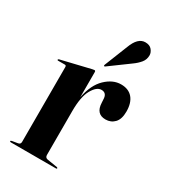

<svg xmlns="http://www.w3.org/2000/svg" viewBox="-165 -737 720 818"><g transform="rotate(30 195.0 -328.0)"><path d="M182 -438.5V-314.5Q195 -381 230.5 -415Q266 -449 306 -449Q343 -449 363 -425.8Q383 -402.5 383 -359.5Q383 -322.5 365.8 -304.2Q348.5 -286 322 -286Q275 -286 273 -339.5L272 -355.5Q271.5 -387 245 -387Q221.5 -387 201.8 -352Q182 -317 182 -246.5V-30.5Q182 -17.5 194.5 -15L244 -7Q248.5 -6 248.5 -3Q248.5 0 244 0H22Q17 0 17 -3.5Q17 -6.5 23.5 -7.5L50.5 -12Q62.5 -14 62.5 -25.5V-394Q62.5 -402 56 -402H22Q18.5 -402 18.5 -405Q18.5 -407.5 23 -409L167 -443.5Q174.5 -445 176.5 -445Q182 -445 182 -438.5ZM248 -599.5Q269 -656 305.5 -656Q327.5 -656 338 -643Q348.5 -630 348.5 -616.5Q348.5 -595.5 335.8 -580Q323 -564.5 305.5 -552L208.5 -481Q205 -478.5 203 -480.5Q201.5 -482 203 -486.5Z"/></g></svg>

Font: Fraunces 144pt S000 SemiBold
Style: Regular
Weight: 600
Version: Version 1.000; ttfautohint (v1.8.3)